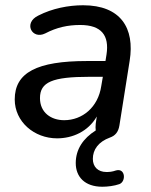

<svg xmlns="http://www.w3.org/2000/svg" viewBox="-20 -517 575 730"><path d="M369 193C389 193 414 190 434 183C460 173 457 121 421 131C407 136 396 137 385 137C352 137 333 117 333 87C333 52 354 22 398 6C418 -1 430 -15 434 -40L473 -286C493 -410 439 -497 296 -497C240 -497 179 -485 126 -458C67 -430 102 -365 152 -390C196 -413 238 -422 285 -422C366 -422 396 -382 385 -310L381 -285H311C120 -285 36 -241 36 -139C36 -54 110 9 197 9C256 9 315 -17 348 -74L344 -47C343 -37 343 -28 344 -21C296 9 268 51 268 103C268 155 302 193 369 193ZM132 -144C132 -205 179 -225 320 -225H371L365 -190C353 -109 293 -60 224 -60C174 -60 132 -89 132 -144Z"/></svg>

Font: SN Pro Medium
Style: Italic
Weight: 400
Italic angle: -9°
Designer: Tobias Whetton
Foundry: Supernotes
Version: Version 1.001;Glyphs 3.2 (3249)